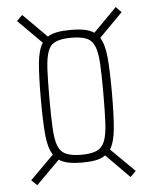

<svg xmlns="http://www.w3.org/2000/svg" viewBox="-51 -737 623 783"><g transform="rotate(-5 260.5 -345.5)"><path d="M70 3 47 -19 144 -116Q125 -144 120 -199Q115 -254 115 -349Q115 -438 120 -492Q125 -546 143 -574L46 -671L69 -694L166 -597Q181 -607 204 -611.5Q227 -616 260 -616Q294 -616 317 -611.5Q340 -607 356 -596L452 -693L474 -670L378 -573Q396 -545 401 -491.5Q406 -438 406 -349Q406 -255 401 -200Q396 -145 378 -116L475 -20L452 3L356 -94Q340 -82 316 -77.5Q292 -73 260 -73Q229 -73 206 -77.5Q183 -82 166 -93ZM260 -105Q300 -105 322.5 -115Q345 -125 355.5 -150.5Q366 -176 368.5 -224Q371 -272 371 -349Q371 -422 368.5 -468Q366 -514 355.5 -539.5Q345 -565 322.5 -574.5Q300 -584 260 -584Q221 -584 198 -574.5Q175 -565 165 -539.5Q155 -514 152.5 -468Q150 -422 150 -349Q150 -272 152.5 -224Q155 -176 165 -150.5Q175 -125 198 -115Q221 -105 260 -105Z"/></g></svg>

Font: Saira ExtraCondensed Thin
Style: Regular
Weight: 250
Width: 2
Designer: Hector Gatti with collaboration of the Omnibus-Type team
Foundry: Omnibus-Type
Version: Version 1.101